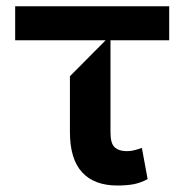

<svg xmlns="http://www.w3.org/2000/svg" viewBox="-20 -565 571 595"><path d="M196.7 -156.2V-328.8L307.5 -440.3H27V-545.5H504.3V-440.3H322.4V-154.1Q322.4 -120.4 335.6 -108.5Q348.7 -96.6 372.2 -96.6Q383.2 -96.6 391.5 -98.4Q399.9 -100.1 411.9 -104L419.7 -106.5L437.5 -9.9Q415.5 1.8 394 5.9Q372.5 9.9 343.8 9.9Q272 9.9 234.4 -31.1Q196.7 -72.1 196.7 -156.2Z"/></svg>

Font: Riot Sans
Style: Bold
Weight: 600
Designer: Rasmus Andersson
Foundry: rsms
Version: Version 4.001